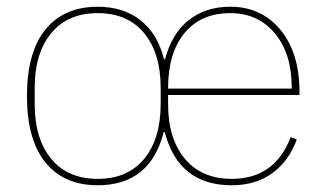

<svg xmlns="http://www.w3.org/2000/svg" viewBox="-20 -538 969 570"><path d="M457 -229V-277Q457 -380 408 -439.5Q359 -499 270 -499Q181 -499 132 -439.5Q83 -380 83 -277V-229Q83 -126 132 -66.5Q181 -7 270 -7Q359 -7 408 -66.5Q457 -126 457 -229ZM479 -275H846V-279Q846 -379 796 -439Q746 -499 664 -499Q576 -499 527.5 -439.5Q479 -380 479 -277ZM668 12Q510 12 469 -146H466Q426 12 270 12Q170 12 115 -55.5Q60 -123 60 -253Q60 -383 115 -450.5Q170 -518 270 -518Q346 -518 397 -478Q448 -438 467 -362H470Q490 -438 540 -478Q590 -518 664 -518Q756 -518 812.5 -449.5Q869 -381 869 -266V-256H479V-229Q479 -126 529 -66.5Q579 -7 668 -7Q796 -7 843 -131L861 -124Q838 -60 788.5 -24Q739 12 668 12Z"/></svg>

Font: IBM Plex Sans Thin
Style: Regular
Weight: 100
Designer: Mike Abbink, Paul van der Laan, Pieter van Rosmalen
Foundry: Bold Monday
Version: Version 3.0